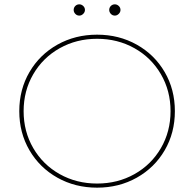

<svg xmlns="http://www.w3.org/2000/svg" viewBox="-20 -863 897 886"><path d="M428 3Q327 3 245 -43Q163 -89 116 -169.5Q69 -250 69 -350Q69 -450 116 -530.5Q163 -611 245 -657Q327 -703 428 -703Q529 -703 611 -657Q693 -611 740 -530.5Q787 -450 787 -350Q787 -250 740 -169.5Q693 -89 611 -43Q529 3 428 3ZM428 -16Q523 -16 600.5 -59.5Q678 -103 722.5 -179.5Q767 -256 767 -350Q767 -444 722.5 -520.5Q678 -597 600.5 -640.5Q523 -684 428 -684Q333 -684 255.5 -640.5Q178 -597 133.5 -520.5Q89 -444 89 -350Q89 -256 133.5 -179.5Q178 -103 255.5 -59.5Q333 -16 428 -16ZM510 -791Q499 -791 491.5 -799Q484 -807 484 -817Q484 -828 491.5 -835.5Q499 -843 510 -843Q520 -843 528 -835.5Q536 -828 536 -817Q536 -807 528 -799Q520 -791 510 -791ZM346 -791Q335 -791 327.5 -799Q320 -807 320 -817Q320 -828 327.5 -835.5Q335 -843 346 -843Q356 -843 364 -835.5Q372 -828 372 -817Q372 -807 364 -799Q356 -791 346 -791Z"/></svg>

Font: Montserrat
Style: Regular
Weight: 400
Designer: Julieta Ulanovsky
Foundry: Julieta Ulanovsky
Version: Version 8.000